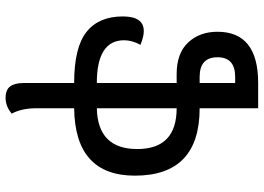

<svg xmlns="http://www.w3.org/2000/svg" viewBox="-146 -545 925 673"><g transform="rotate(90 316.5 -208.5)"><path d="M271 -445.8V-570.3H249.5Q180.7 -570.3 180.7 -508.3Q180.7 -445.8 249.5 -445.8ZM323.2 234.4Q294.9 234.4 283 218.5Q271 202.6 271 170.9V-5.9Q146.5 -5.9 92 -49.1Q37.6 -92.3 37.6 -176.3Q37.6 -250 88.9 -250Q108.9 -250 137.2 -238.3Q121.1 -209 121.1 -181.2Q121.1 -85.4 271 -85.4V-365.2H239.7Q166.5 -365.2 128.9 -405.5Q91.3 -445.8 91.3 -508.3Q91.3 -650.9 271 -650.9H359.4V-445.8Q595.7 -445.8 595.7 -218.8Q595.7 -8.8 359.4 -5.9V125.5Q359.4 178.7 378.4 212.9Q352.5 234.4 323.2 234.4ZM359.4 -85.4Q502.4 -88.4 502.4 -227.1Q502.4 -365.2 359.4 -365.2Z"/></g></svg>

Font: Bainsley
Style: Regular
Weight: 400
Designer: Paul James MIller
Foundry: High-Logic / Made with FontCreator
Version: Version 1.411;March 28, 2021;FontCreator 13.0.0.2683 64-bit